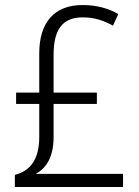

<svg xmlns="http://www.w3.org/2000/svg" viewBox="-20 -743 551 763"><path d="M308 -723C196 -723 136 -654 136 -531V-375H44V-330H136V-199C136 -110 101 -64 39 -48V0H469V-52H122C163 -74 193 -118 193 -199V-330H365V-375H193V-526C193 -629 231 -674 309 -674C354 -674 391 -662 429 -641L450 -687C412 -709 366 -723 308 -723Z"/></svg>

Font: Noto Sans Gujarati UI SemiCondensed Light
Style: Regular
Weight: 300
Width: 4
Designer: Jelle Bosma - Monotype Design Team, Universal Thirst
Foundry: Monotype Imaging Inc.
Version: Version 2.106